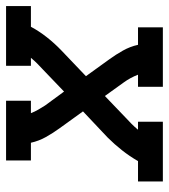

<svg xmlns="http://www.w3.org/2000/svg" viewBox="10 -590 570 649"><g transform="rotate(90 295.5 -265.0)"><path d="M-9 0V-84H61Q76 -112 96.5 -138Q117 -164 141 -187L228 -270L171 -349Q155 -371 141.5 -395Q128 -419 122 -446H63V-530H264V-446H223Q228 -433 234.5 -421Q241 -409 249 -398L295 -334L368 -404Q379 -414 389.5 -424.5Q400 -435 409 -446H382V-530H584V-446H515Q499 -418 478.5 -392Q458 -366 435 -343L347 -260L404 -181Q420 -159 433.5 -135Q447 -111 453 -84H513V0H311V-84H353Q348 -97 341 -109Q334 -121 327 -132L280 -196L207 -126Q196 -116 185.5 -105.5Q175 -95 166 -84H193V0Z"/></g></svg>

Font: Iosevka Curly Slab MdExObl
Style: Regular
Weight: 500
Width: 7
Italic angle: -9°
Monospace: yes
Designer: Belleve Invis
Foundry: Belleve Invis
Version: Version 11.1.0; ttfautohint (v1.8.3)